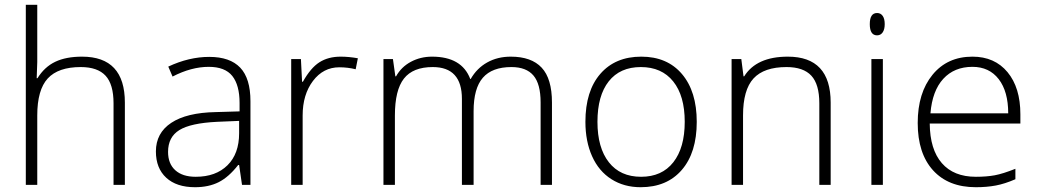

<svg xmlns="http://www.w3.org/2000/svg" viewBox="-20 -780 4382 810"><path d="M459 0V-344.2Q459 -424.3 425.3 -460.7Q391.6 -497.1 320.8 -497.1Q225.6 -497.1 181.4 -449Q137.2 -400.9 137.2 -293V0H88.9V-759.8H137.2V-518.1L134.8 -450.2H138.2Q168 -498 213.4 -519.5Q258.8 -541 326.2 -541Q506.8 -541 506.8 -347.2V0Z M1001 0 988.8 -84H984.9Q944.8 -32.7 902.6 -11.5Q860.4 9.8 802.7 9.8Q724.6 9.8 681.2 -30.3Q637.7 -70.3 637.7 -141.1Q637.7 -218.8 702.4 -261.7Q767.1 -304.7 889.6 -307.1L990.7 -310.1V-345.2Q990.7 -420.9 960 -459.5Q929.2 -498 860.8 -498Q787.1 -498 708 -457L689.9 -499Q777.3 -540 862.8 -540Q950.2 -540 993.4 -494.6Q1036.6 -449.2 1036.6 -353V0ZM805.7 -34.2Q890.6 -34.2 939.7 -82.8Q988.8 -131.3 988.8 -217.8V-270L896 -266.1Q784.2 -260.7 736.6 -231.2Q689 -201.7 689 -139.2Q689 -89.4 719.5 -61.8Q750 -34.2 805.7 -34.2Z M1417.5 -541Q1451.2 -541 1489.7 -534.2L1480.5 -487.8Q1447.3 -496.1 1411.6 -496.1Q1343.8 -496.1 1300.3 -438.5Q1256.8 -380.9 1256.8 -293V0H1208.5V-530.8H1249.5L1254.4 -435.1H1257.8Q1290.5 -493.7 1327.6 -517.3Q1364.7 -541 1417.5 -541Z M2260.7 0V-348.1Q2260.7 -425.8 2230.5 -461.4Q2200.2 -497.1 2137.7 -497.1Q2056.2 -497.1 2017.1 -452.1Q1978 -407.2 1978 -311V0H1928.7V-362.8Q1928.7 -497.1 1805.7 -497.1Q1722.2 -497.1 1684.1 -448.5Q1646 -399.9 1646 -293V0H1597.7V-530.8H1637.7L1647.9 -458H1650.9Q1672.9 -497.6 1713.4 -519.3Q1753.9 -541 1802.7 -541Q1928.2 -541 1963.9 -446.8H1965.8Q1991.7 -492.2 2035.4 -516.6Q2079.1 -541 2134.8 -541Q2221.7 -541 2265.1 -494.6Q2308.6 -448.2 2308.6 -347.2V0Z M2919.4 -266.1Q2919.4 -136.2 2856.4 -63.2Q2793.5 9.8 2682.6 9.8Q2612.8 9.8 2559.6 -23.9Q2506.3 -57.6 2478 -120.6Q2449.7 -183.6 2449.7 -266.1Q2449.7 -396 2512.7 -468.5Q2575.7 -541 2685.5 -541Q2794.9 -541 2857.2 -467.5Q2919.4 -394 2919.4 -266.1ZM2500.5 -266.1Q2500.5 -156.7 2548.6 -95.5Q2596.7 -34.2 2684.6 -34.2Q2772.5 -34.2 2820.6 -95.5Q2868.7 -156.7 2868.7 -266.1Q2868.7 -376 2820.1 -436.5Q2771.5 -497.1 2683.6 -497.1Q2595.7 -497.1 2548.1 -436.8Q2500.5 -376.5 2500.5 -266.1Z M3436.5 0V-344.2Q3436.5 -424.3 3402.8 -460.7Q3369.1 -497.1 3298.3 -497.1Q3203.1 -497.1 3158.9 -449Q3114.7 -400.9 3114.7 -293V0H3066.4V-530.8H3107.4L3116.7 -458H3119.6Q3171.4 -541 3303.7 -541Q3484.4 -541 3484.4 -347.2V0Z M3704.6 0H3656.2V-530.8H3704.6ZM3649.4 -678.2Q3649.4 -725.1 3680.2 -725.1Q3695.3 -725.1 3703.9 -712.9Q3712.4 -700.7 3712.4 -678.2Q3712.4 -656.2 3703.9 -643.6Q3695.3 -630.9 3680.2 -630.9Q3649.4 -630.9 3649.4 -678.2Z M4096.7 9.8Q3981 9.8 3916.3 -61.5Q3851.6 -132.8 3851.6 -261.2Q3851.6 -388.2 3914.1 -464.6Q3976.6 -541 4082.5 -541Q4176.3 -541 4230.5 -475.6Q4284.7 -410.2 4284.7 -297.9V-258.8H3902.3Q3903.3 -149.4 3953.4 -91.8Q4003.4 -34.2 4096.7 -34.2Q4142.1 -34.2 4176.5 -40.5Q4210.9 -46.9 4263.7 -67.9V-23.9Q4218.8 -4.4 4180.7 2.7Q4142.6 9.8 4096.7 9.8ZM4082.5 -498Q4005.9 -498 3959.5 -447.5Q3913.1 -397 3905.3 -301.8H4233.4Q4233.4 -394 4193.4 -446Q4153.3 -498 4082.5 -498Z"/></svg>

Font: Zoram GWeb Light
Style: Regular
Weight: 300
Foundry: Ascender Corporation
Version: Version 1.000